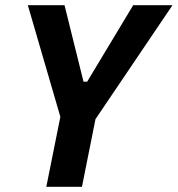

<svg xmlns="http://www.w3.org/2000/svg" viewBox="-20 -718 683 738"><path d="M295 0H158L212 -269L87 -698H228L301 -404H315L492 -698H643L347 -260Z"/></svg>

Font: IBM Plex Sans Condensed
Style: Bold Italic
Weight: 700
Width: 3
Italic angle: -11.31°
Designer: Mike Abbink, Paul van der Laan, Pieter van Rosmalen
Foundry: Bold Monday
Version: Version 3.201